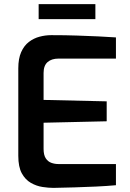

<svg xmlns="http://www.w3.org/2000/svg" viewBox="-20 -909 634 934"><path d="M240 5Q216 5 186.5 0.5Q157 -4 130 -19.5Q103 -35 86 -66Q69 -97 69 -151V-577Q69 -624 83 -655.5Q97 -687 120.5 -705Q144 -723 172.5 -730.5Q201 -738 229 -738Q299 -738 355 -736Q411 -734 457.5 -732Q504 -730 544 -727V-624H265Q231 -624 211.5 -607Q192 -590 192 -554V-423L499 -416V-319L192 -312V-185Q192 -155 202.5 -139Q213 -123 229.5 -117Q246 -111 264 -111H544V-8Q500 -4 448 -1.5Q396 1 342.5 2.5Q289 4 240 5ZM168 -816V-889H444V-816Z"/></svg>

Font: Exo Thin SemiBold
Style: Regular
Weight: 600
Version: Version 2.000